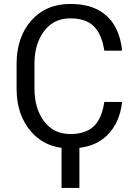

<svg xmlns="http://www.w3.org/2000/svg" viewBox="-20 -741 680 972"><path d="M382 210.5H291.5V7.5Q198.5 -5 138.5 -73.5Q64 -157.5 64 -292.5V-418Q64 -552.5 138.2 -636.8Q212.5 -721 335.5 -721Q419 -721 474.8 -691.8Q530.5 -662.5 560.8 -609.5Q591 -556.5 598 -484.5H508Q496 -565.5 456 -606.8Q416 -648 335.5 -648Q251.5 -648 203 -583.2Q154.5 -518.5 154.5 -419V-292.5Q154.5 -192 203 -127.2Q251.5 -62.5 335.5 -62.5Q412.5 -62.5 454 -101Q495.5 -139.5 508 -225H598Q586.5 -117.5 520 -53.5Q467 -3 382 7.5Z"/></svg>

Font: Roberto Sans
Style: Regular
Weight: 400
Designer: Google (font) & Cristiano Sobral (main changes)
Version: Version 1.500; ttfautohint (v1.8.4.7-5d5b-dirty)